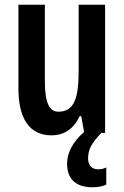

<svg xmlns="http://www.w3.org/2000/svg" viewBox="-20 -563 524 813"><path d="M353 108C353 73 365 45 409 0H425V-543H313V-262C313 -149 295 -90 227 -90C187 -90 170 -132 170 -219V-543H58V-189C58 -66 101 10 198 10C252 10 293 -18 317 -71H324L336 -4C287 38 264 86 264 130C264 194 300 230 372 230C397 230 417 225 430 219V146C422 150 412 154 396 154C368 154 353 136 353 108Z"/></svg>

Font: Noto Sans Armenian ExtraCondensed SemiBold
Style: Regular
Weight: 600
Width: 2
Designer: Monotype Design Team
Foundry: Monotype Imaging Inc.
Version: Version 2.008